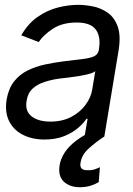

<svg xmlns="http://www.w3.org/2000/svg" viewBox="-20 -573 557 806"><path d="M167 12.7Q115.2 12.7 76.2 -7.1Q37.1 -26.9 18.3 -64.5Q-0.5 -102.1 7.8 -155.3Q16.1 -202.1 39.3 -231.4Q62.5 -260.7 96.2 -277.3Q129.9 -293.9 168.7 -302.2Q207.5 -310.5 246.1 -315.4Q296.9 -321.8 328.4 -325.4Q359.9 -329.1 376 -337.2Q392.1 -345.2 395.5 -365.2V-368.2Q403.8 -420.4 381.6 -449.5Q359.4 -478.5 301.8 -478.5Q242.2 -478.5 202.1 -452.4Q162.1 -426.3 142.6 -396.5L69.3 -424.8Q98.1 -474.6 138.4 -502.4Q178.7 -530.3 223.1 -541.5Q267.6 -552.7 308.6 -552.7Q335 -552.7 367.9 -546.6Q400.9 -540.5 429.9 -521.2Q459 -502 473.6 -463.1Q488.3 -424.3 477.5 -359.4L418 0H335L347.7 -74.2H342.8Q331.5 -56.6 308.3 -36.4Q285.2 -16.1 250 -1.7Q214.8 12.7 167 12.7ZM191.4 -62.5Q241.2 -62.5 278.6 -82Q315.9 -101.6 338.9 -132.6Q361.8 -163.6 367.2 -197.3L379.9 -274.4Q373.5 -268.1 354.7 -262.9Q335.9 -257.8 312.3 -253.9Q288.6 -250 266.1 -247.3Q243.7 -244.6 230.5 -243.2Q197.3 -238.8 167.5 -229.2Q137.7 -219.7 117.2 -201.2Q96.7 -182.6 91.8 -150.4Q84 -106.9 112.5 -84.7Q141.1 -62.5 191.4 -62.5ZM315.4 212.9Q272 212.9 247.3 189Q222.7 165 230.5 119.1Q234.9 92.8 252 66.7Q269 40.5 301.8 15.9Q334.5 -8.8 384.8 -30.3L418 0Q382.3 23.4 353 49.8Q323.7 76.2 318.4 108.4Q314.9 124 321.5 133.1Q328.1 142.1 349.6 141.6Q365.2 142.1 377.9 137.7Q390.6 133.3 399.4 128.9L394.5 191.4Q382.3 199.2 361.8 206.1Q341.3 212.9 315.4 212.9Z"/></svg>

Font: Inter Tight
Style: Italic
Weight: 400
Italic angle: -9.39999°
Designer: Rasmus Andersson
Foundry: rsms
Version: Version 3.002